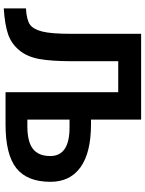

<svg xmlns="http://www.w3.org/2000/svg" viewBox="108 -880 784 1040"><g transform="rotate(90 500.0 -360.0)"><path d="M627.9 -116.2H663.1Q748 -116.2 786.6 -146.5Q825.2 -176.8 825.2 -240.2Q825.2 -345.7 667 -344.7H627.9ZM163.1 -352.5V-732.4H627.9V-460.9H653.3Q806.6 -460.9 885.7 -404.3Q964.8 -347.7 964.8 -241.2Q964.8 -115.2 891.1 -56.6Q817.4 2 653.3 2H622.1H479.5V-608.4H311.5V-355.5Q311.5 -248 299.8 -182.1Q288.1 -116.2 252.9 -73.2Q217.8 -30.3 166.5 -12.2Q115.2 5.9 25.4 11.7V-108.4Q87.9 -112.3 113.3 -130.4Q138.7 -148.4 150.9 -197.3Q163.1 -246.1 163.1 -352.5Z"/></g></svg>

Font: Gen Shin Gothic Bold
Style: Bold
Weight: 700
Designer: [Source Han Sans]
Ryoko NISHIZUKA  (kana & ideographs); Paul D. Hunt (Latin, Greek & Cyrillic); Wenlong ZHANG  (bopomofo
Version: Version 1.002.20150607